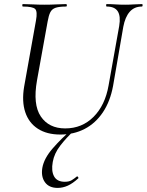

<svg xmlns="http://www.w3.org/2000/svg" viewBox="-20 -645 718 939"><path d="M563 -518Q571 -566 556 -589.5Q541 -613 502 -613Q499 -613 499 -619Q499 -625 502 -625Q523 -625 544.5 -623.5Q566 -622 592 -622Q614 -622 635.5 -623.5Q657 -625 674 -625Q678 -625 677.5 -619Q677 -613 674 -613Q637 -613 614.5 -587.5Q592 -562 583 -514L533 -225Q519 -149 483 -95.5Q447 -42 394 -14.5Q341 13 275 13Q209 13 165 -15.5Q121 -44 103.5 -96.5Q86 -149 98 -221L156 -545Q164 -589 152 -601Q140 -613 92 -613Q89 -613 89 -619Q89 -625 92 -625Q114 -625 141 -623.5Q168 -622 197 -622Q229 -622 256 -623.5Q283 -625 303 -625Q307 -625 307 -619Q307 -613 303 -613Q270 -613 252 -607Q234 -601 226 -585Q218 -569 213 -540L161 -252Q140 -134 179.5 -75.5Q219 -17 299 -17Q381 -17 437.5 -73.5Q494 -130 511 -227ZM262 274Q220 274 200 246.5Q180 219 187 176Q195 130 237.5 81Q280 32 335 -15L344 -8Q304 29 274.5 67.5Q245 106 238 147Q230 191 244.5 217.5Q259 244 297 244Q318 244 331 236Q344 228 356 218Q358 216 361.5 220.5Q365 225 363 227Q336 252 311.5 263Q287 274 262 274Z"/></svg>

Font: Cormorant
Style: Italic
Weight: 400
Italic angle: -10°
Designer: Christian Thalmann (Catharsis Fonts)
Foundry: Catharsis Fonts
Version: Version 4.000